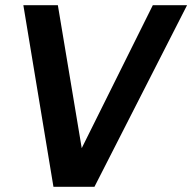

<svg xmlns="http://www.w3.org/2000/svg" viewBox="-20 -720 741 740"><path d="M186 0 70 -700H203L295 -149L569 -700H701L344 0Z"/></svg>

Font: Cabin VF Beta
Style: Italic
Weight: 400
Italic angle: -7°
Designer: Pablo Impallari
Foundry: Pablo Impallari. http://www.impallari.com Igino Marini. http://www.ikern.com
Version: Version 2.300